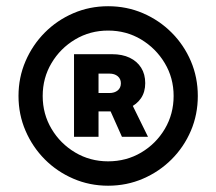

<svg xmlns="http://www.w3.org/2000/svg" viewBox="-20 -757 685 608"><path d="M322.3 -168.9Q263.7 -168.9 212.2 -191.2Q160.6 -213.4 121.8 -252.4Q83 -291.5 60.8 -343Q38.6 -394.5 38.6 -453.1Q38.6 -511.7 60.8 -563.2Q83 -614.7 121.8 -653.8Q160.6 -692.9 212.2 -715.1Q263.7 -737.3 322.3 -737.3Q381.3 -737.3 432.9 -715.1Q484.4 -692.9 523.4 -653.8Q562.5 -614.7 584.5 -563.2Q606.4 -511.7 606.4 -453.1Q606.4 -394.5 584.5 -343Q562.5 -291.5 523.4 -252.4Q484.4 -213.4 432.9 -191.2Q381.3 -168.9 322.3 -168.9ZM322.3 -246.1Q379.9 -246.1 427 -273.9Q474.1 -301.8 502 -348.9Q529.8 -396 529.8 -453.1Q529.8 -510.3 501.7 -557.1Q473.6 -604 426.8 -632.1Q379.9 -660.2 322.3 -660.2Q265.1 -660.2 218 -632.1Q170.9 -604 143.1 -557.1Q115.2 -510.3 115.2 -453.1Q115.2 -396 143.1 -349.1Q170.9 -302.2 218 -274.2Q265.1 -246.1 322.3 -246.1ZM366.2 -323.7 313 -442.9H390.1L448.7 -323.7ZM214.4 -323.7V-585.4H334.5Q367.2 -585.4 390.6 -574.2Q414.1 -563 427 -542.5Q439.9 -522 439.9 -493.7Q439.9 -465.8 426.5 -446Q413.1 -426.3 388.7 -415.3Q364.3 -404.3 330.6 -404.3H261.2V-462.4H326.2Q342.8 -462.4 352.8 -470.7Q362.8 -479 362.8 -493.2Q362.8 -507.3 352.8 -515.6Q342.8 -523.9 326.7 -523.9H292V-323.7Z"/></svg>

Font: Inter 28pt ExtraBold
Style: Regular
Weight: 800
Designer: Rasmus Andersson
Foundry: rsms
Version: Version 4.001;git-66647c0bb